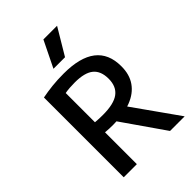

<svg xmlns="http://www.w3.org/2000/svg" viewBox="-234 -900 998 998"><g transform="rotate(-45 264.5 -401.0)"><path d="M68 0V-586.5Q104 -593.5 143.2 -597.8Q182.5 -602 228.5 -602Q348 -602 407.8 -555.8Q467.5 -509.5 467.5 -417.5Q468 -356.5 439 -315Q410 -273.5 355.2 -252.5Q300.5 -231.5 225 -231.5Q210 -231.5 193.8 -232Q177.5 -232.5 164.5 -234V0ZM408.5 0 217 -275.5H321L516 0ZM221 -305.5Q301.5 -305.5 338.2 -333Q375 -360.5 375 -417.5Q375 -474.5 342 -501.5Q309 -528.5 236.5 -528.5Q216 -528.5 199 -527.2Q182 -526 164.5 -523V-308Q181 -306.5 193.2 -306Q205.5 -305.5 221 -305.5ZM208.5 -657 279.5 -802H380L293.5 -657Z"/></g></svg>

Font: Encode Sans SC Condensed Medium
Style: Regular
Weight: 500
Width: 3
Designer: Multiple Designers
Foundry: Impallari Type
Version: Version 3.002